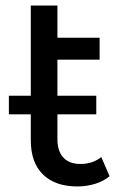

<svg xmlns="http://www.w3.org/2000/svg" viewBox="-20 -666 445 692"><path d="M375 -31Q354 -13 323 -3.5Q292 6 259 6Q179 6 135 -37Q91 -80 91 -160V-646H187V-530H339V-451H187V-164Q187 -121 208.5 -98Q230 -75 270 -75Q314 -75 345 -100ZM12 -321H327V-254H12Z"/></svg>

Font: Montserrat Alternates Medium
Style: Regular
Weight: 500
Designer: Julieta Ulanovsky
Foundry: Julieta Ulanovsky
Version: Version 7.200